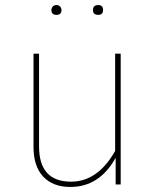

<svg xmlns="http://www.w3.org/2000/svg" viewBox="-20 -732 616 762"><path d="M224 -692Q224 -673 204 -673Q184 -673 184 -692Q184 -700 189.5 -706Q195 -712 204 -712Q213 -712 218.5 -706Q224 -700 224 -692ZM370 -712Q389 -712 389 -692Q389 -673 370 -673Q349 -673 349 -692Q349 -712 370 -712ZM459 -519V0H439V-106Q375 10 259 10Q190 10 151.5 -31Q113 -72 113 -149V-519H135V-151Q135 -11 262 -11Q368 -11 437 -133V-519Z"/></svg>

Font: FiraGO Thin
Style: Regular
Weight: 100
Designer: bBox Type
Foundry: bBox Type GmbH
Version: Version 1.001;PS 001.001;hotconv 1.0.88;makeotf.lib2.5.64775